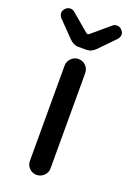

<svg xmlns="http://www.w3.org/2000/svg" viewBox="-148 -738 539 794"><g transform="rotate(20 121.0 -341.0)"><path d="M62.5 -570.3 -3.9 -638.7Q-11.7 -648.4 -11.7 -659.2Q-11.7 -669.9 -2.4 -679.2Q6.8 -688.5 18.6 -688.5Q29.3 -688.5 37.1 -681.6L113.3 -617.2Q119.1 -613.3 121.1 -613.3Q125 -613.3 128.9 -617.2L205.1 -681.6Q212.9 -688.5 223.6 -688.5Q235.4 -688.5 244.6 -679.2Q253.9 -669.9 253.9 -659.2Q253.9 -648.4 246.1 -638.7L179.7 -570.3Q161.1 -550.8 139.6 -550.8H102.5Q81.1 -550.8 62.5 -570.3ZM76.2 -39.1V-458Q76.2 -476.6 89.4 -490.2Q102.5 -503.9 121.1 -503.9Q140.6 -503.9 153.8 -490.7Q167 -477.5 167 -458V-39.1Q167 -20.5 153.3 -7.3Q139.6 5.9 121.1 5.9Q102.5 5.9 89.4 -7.3Q76.2 -20.5 76.2 -39.1Z"/></g></svg>

Font: FakePearl
Style: Regular
Weight: 400
Version: Version 1.2